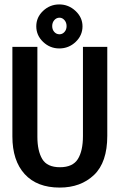

<svg xmlns="http://www.w3.org/2000/svg" viewBox="-20 -835 540 868"><path d="M250 13Q147 13 91.5 -48Q36 -109 36 -218V-623H149V-217Q149 -153 171 -116Q193 -79 251 -79Q309 -79 332 -116Q355 -153 355 -220V-623H465V-221Q465 -101 405 -44Q345 13 250 13ZM248 -616Q206 -616 175 -645.5Q144 -675 144 -716Q144 -757 175 -786Q206 -815 248 -815Q290 -815 321.5 -785.5Q353 -756 353 -716Q353 -675 322 -645.5Q291 -616 248 -616ZM249 -680Q262 -680 271.5 -690.5Q281 -701 281 -717Q281 -733 271.5 -744Q262 -755 249 -755Q235 -755 225.5 -744Q216 -733 216 -717Q216 -701 225.5 -690.5Q235 -680 249 -680Z"/></svg>

Font: Inconsolata
Style: Bold
Weight: 700
Monospace: yes
Designer: Raph Levien, Cyreal, Brenton Simpson
Foundry: Raph Levien, Cyreal, Google
Version: Version 3.100; ttfautohint (v1.8.4.7-5d5b)